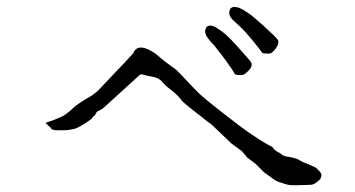

<svg xmlns="http://www.w3.org/2000/svg" viewBox="-20 -677 1040 563"><path d="M717 -563Q697 -587 683 -600Q669 -612 661.5 -620Q654 -628 653 -634Q651 -641 654 -648Q655 -653 660 -655Q665 -658 673 -656Q681 -655 692 -649Q705 -641 716 -633Q730 -621 750 -604Q794 -564 795.5 -559Q797 -554 795.5 -548Q794 -542 788 -534Q782 -526 777 -522.5Q772 -519 762 -520Q751 -520 748 -523Q748 -525 717 -563ZM639 -504Q612 -539 608 -544Q595 -557 589 -566Q583 -574 582 -581Q580 -587 584 -594Q585 -599 591 -601Q596 -603 603 -601Q611 -599 622 -591Q634 -583 644 -574Q658 -561 675 -542Q715 -498 717 -493Q719 -488 717 -482Q715 -476 708 -469Q701 -462 696 -459Q691 -456 679.5 -457Q668 -458 667 -462Q664 -470 639 -504ZM833 -134Q821 -135 805 -141Q793 -144 783 -151Q759 -168 754 -172Q749 -177 730 -196L705 -215Q690 -233 689 -234Q689 -234 688 -234H689L659 -256L597 -315H596Q582 -325 569 -336Q518 -375 511 -384V-385Q501 -398 482 -413Q467 -424 459 -433Q452 -443 441 -448Q434 -451 422 -453Q418 -453 396 -459Q391 -460 385 -453L285 -362Q282 -360 281 -358L276 -356Q273 -354 272 -353Q269 -352 266 -351V-350Q263 -349 260 -342Q258 -338 256 -337Q253 -336 252 -333L251 -332Q250 -331 249 -329Q227 -312 204 -301Q200 -299 182 -296Q179 -295 155 -295Q135 -294 130 -300Q128 -304 125 -306Q123 -307 122 -308V-309H121L119 -310V-311L118 -314L116 -313L115 -314L114 -317Q116 -318 123 -320Q135 -324 140 -326Q164 -336 167 -338Q187 -352 191 -357Q204 -371 251 -398Q255 -401 261 -406L260 -405Q261 -405 261 -406Q266 -409 270 -414Q370 -519 371 -521Q372 -525 374 -527Q389 -551 434 -521V-522Q434 -521 434 -521Q439 -517 444 -513Q463 -496 496 -473Q499 -471 546 -421Q569 -396 603 -370Q606 -367 645 -337Q715 -281 767 -252Q775 -248 777 -247Q779 -247 783 -240Q786 -236 795 -231Q802 -228 805 -225Q810 -220 820 -218Q828 -217 833 -216Q851 -212 857 -208Q868 -201 885 -195Q905 -187 910 -182Q920 -172 921 -169Q924 -163 921 -156Q920 -151 909 -143Q900 -135 889 -135L857 -134Q837 -134 834 -134Z"/></svg>

Font: ToneOZ-Pinyin-Tsuipita-TC
Style: Regular
Weight: 400
Designer: ÂÆ£ÂøóÂáåJeffrey Xuan(jeffreyx@gmail.com, ToneOZ.com) ÈòøÂù§(cjkFonts)
Foundry: ToneOZ
Version: Version 0.24071